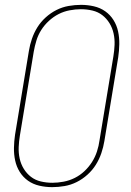

<svg xmlns="http://www.w3.org/2000/svg" viewBox="-20 -763 540 791"><path d="M195 8Q168 8 142 2Q116 -4 95.5 -18.5Q75 -33 61.5 -54.5Q48 -76 42.5 -101.5Q37 -127 37.5 -154Q38 -181 42 -208L99 -553Q103 -578 111.5 -603Q120 -628 134 -650.5Q148 -673 168.5 -691.5Q189 -710 213 -722Q237 -734 263 -738.5Q289 -743 314 -743Q341 -743 367 -737Q393 -731 413.5 -716.5Q434 -702 447.5 -680.5Q461 -659 466.5 -633.5Q472 -608 471.5 -581Q471 -554 467 -527L410 -182Q406 -157 397.5 -132Q389 -107 375 -84.5Q361 -62 340.5 -43.5Q320 -25 296 -13Q272 -1 246 3.5Q220 8 195 8ZM196 -10Q218 -10 242 -14.5Q266 -19 288 -30Q310 -41 328 -58Q346 -75 359 -95.5Q372 -116 379.5 -139Q387 -162 390 -185L447 -530Q451 -554 452 -578Q453 -602 448 -625Q443 -648 431 -667.5Q419 -687 401.5 -700.5Q384 -714 361 -719.5Q338 -725 313 -725Q291 -725 267 -720.5Q243 -716 221.5 -705Q200 -694 181.5 -677Q163 -660 150 -639.5Q137 -619 130 -596Q123 -573 119 -550L62 -205Q58 -181 57 -157Q56 -133 61 -110Q66 -87 78 -67.5Q90 -48 107.5 -34.5Q125 -21 148 -15.5Q171 -10 196 -10Z"/></svg>

Font: Iosevka Thin Oblique
Style: Regular
Weight: 100
Italic angle: -9°
Monospace: yes
Designer: Belleve Invis
Foundry: Belleve Invis
Version: Version 32.5.0; ttfautohint (v1.8.4)